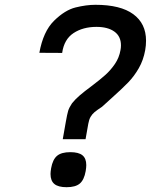

<svg xmlns="http://www.w3.org/2000/svg" viewBox="-20 -779 640 800"><path d="M280 -348.5Q294 -366 312.8 -382Q331.5 -398 360.5 -419.5Q397 -447 419 -466.8Q441 -486.5 458.8 -512.5Q476.5 -538.5 482 -570Q484 -579.5 484 -590Q484 -627.5 456.8 -647.2Q429.5 -667 382 -667Q325.5 -667 286.2 -641Q247 -615 239 -558.5L144 -559Q160 -648 205.2 -692.5Q250.5 -737 295 -748Q339.5 -759 377.5 -759Q482 -759 535.2 -720Q588.5 -681 588.5 -609.5Q588.5 -589.5 585 -570Q577.5 -528.5 558.5 -495.2Q539.5 -462 514.8 -436.2Q490 -410.5 447 -372Q426 -353 405 -334Q384.5 -320.5 374.2 -312Q364 -303.5 357.5 -292.2Q351 -281 348 -264L336.5 -199H241.5L254 -270Q260 -304 264 -317.2Q268 -330.5 280 -348.5ZM190.5 -54Q190.5 -63 193 -78Q199.5 -114.5 217.8 -129.8Q236 -145 273 -145Q307.5 -145 323.5 -132Q339.5 -119 339.5 -91Q339.5 -81 337 -66Q330.5 -29.5 312.5 -14.2Q294.5 1 257.5 1Q223 1 206.8 -12.2Q190.5 -25.5 190.5 -54Z"/></svg>

Font: JuliaMono
Style: Italic
Weight: 400
Italic angle: -9°
Monospace: yes
Designer: cormullion
Foundry: corm
Version: Version 0.057; ttfautohint (v1.8.4)